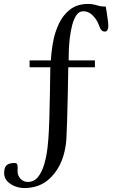

<svg xmlns="http://www.w3.org/2000/svg" viewBox="-20 -805 580 973"><path d="M529 -673Q529 -665 525.5 -655Q522 -645 511 -645Q495 -645 487 -663Q484 -669 482 -675.5Q480 -682 477 -688Q467 -710 447.5 -729Q428 -748 402 -748Q381 -748 367.5 -728.5Q354 -709 346 -678.5Q338 -648 334 -614.5Q330 -581 329 -553Q328 -525 328 -510V-499H461V-464H326Q325 -395 323.5 -326Q322 -257 320 -189Q319 -147 316.5 -103Q314 -59 302 -18Q281 54 230.5 101Q180 148 102 148Q81 148 57.5 139.5Q34 131 17.5 114Q1 97 1 72Q1 43 14 32Q27 21 54 21Q65 21 67.5 29Q70 37 69.5 47Q69 57 69 63Q69 85 84 101Q99 117 121 117Q153 117 173 91.5Q193 66 204.5 26Q216 -14 221 -58.5Q226 -103 227.5 -141.5Q229 -180 230 -201Q232 -267 233 -332.5Q234 -398 235 -464H130V-499H238Q240 -543 249 -592.5Q258 -642 279 -686Q300 -730 336 -757.5Q372 -785 427 -785Q450 -785 471.5 -778Q493 -771 516 -772Q518 -760 521 -740.5Q524 -721 526.5 -702.5Q529 -684 529 -673Z"/></svg>

Font: Kaisei Opti Medium
Style: Regular
Weight: 500
Designer: Font-Kai, 金井和夫
Foundry: KAZUO KANAI
Version: Version 5.003